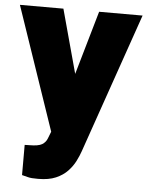

<svg xmlns="http://www.w3.org/2000/svg" viewBox="-57 -571 638 829"><g transform="rotate(5 262.0 -157.0)"><path d="M338.9 -528.3H527.3L316.9 77.6Q310.1 97.7 298.3 121.1Q286.6 144.5 266.8 165.5Q247.1 186.5 216.1 200Q185.1 213.4 139.2 213.4Q122.6 213.4 112.8 212.6Q103 211.9 93.8 209.5Q84.5 207 68.8 203.1V72.3Q74.7 72.3 78.9 72Q83 71.8 88.9 71.8Q127.9 71.8 143.8 62.3Q159.7 52.7 166 36.1L205.1 -64ZM280.8 -173.3 298.8 22.9 181.6 16.6 -4.4 -528.3H184.1Z"/></g></svg>

Font: Heebo Black
Style: Regular
Weight: 900
Designer: Oded Ezer
Foundry: Ezer Type House
Version: Version 3.100